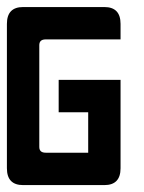

<svg xmlns="http://www.w3.org/2000/svg" viewBox="-20 -536 418 556"><path d="M329.1 -48.8Q329.1 0 282.2 0H46.9Q0 0 0 -48.8V-466.8Q0 -515.6 46.9 -515.6H282.2Q329.1 -515.6 329.1 -466.8V-421.9H112.3Q93.8 -421.9 93.8 -405.3V-110.4Q93.8 -93.8 112.3 -93.8H235.4V-210.9H149.9V-304.7H329.1Z"/></svg>

Font: Aswaq
Style: Regular
Weight: 400
Designer: Husham Jawad
Version: Version 1.000;November 3, 2021;FontCreator 14.0.0.2814 32-bi